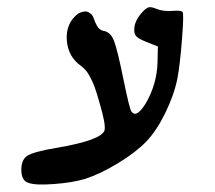

<svg xmlns="http://www.w3.org/2000/svg" viewBox="-20 -752 591 529"><path d="M59 -248Q41 -253 39 -278Q37 -310 54 -322Q71 -334 138 -345Q260 -366 268 -393Q272 -408 255 -466Q246 -498 240.5 -513Q235 -528 226 -544Q217 -560 205 -569Q167 -595 164 -642Q161 -689 196 -715Q214 -724 224.5 -718Q235 -712 238 -702Q241 -692 247.5 -680.5Q254 -669 265 -667Q285 -664 294.5 -638.5Q304 -613 320 -534Q337 -451 342 -445Q356 -425 382 -468Q412 -520 414 -579L415 -624L382 -637Q362 -645 355.5 -652Q349 -659 350 -672Q350 -692 369 -715Q381 -729 388.5 -731.5Q396 -734 410 -728Q429 -720 455 -722Q478 -724 483 -719Q487 -715 481.5 -644.5Q476 -574 469 -537Q460 -491 435.5 -441Q411 -391 383 -362Q354 -332 304.5 -302Q255 -272 214 -259Q181 -249 129.5 -245Q78 -241 59 -248Z"/></svg>

Font: Noam
Style: Regular
Weight: 400
Version: Version 1.1